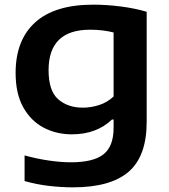

<svg xmlns="http://www.w3.org/2000/svg" viewBox="-20 -574 726 824"><path d="M293 230Q243 230 189.8 223.8Q136.5 217.5 85.5 203V93Q140.5 108 191.2 115.2Q242 122.5 283.5 122.5Q382 122.5 424.8 87.8Q467.5 53 467.5 -24.5V-61H460.5Q429 -30.5 385.8 -14Q342.5 2.5 288.5 2.5Q222 2.5 167.2 -26.2Q112.5 -55 79.8 -113.5Q47 -172 47 -261Q47 -402 131 -478Q215 -554 380 -554Q437.5 -554 498.2 -546.2Q559 -538.5 609.5 -523.5V-51Q609.5 96.5 532 163.2Q454.5 230 293 230ZM335.5 -112Q370.5 -112 405.5 -123.2Q440.5 -134.5 467.5 -160V-434.5Q447.5 -440 422.2 -443.2Q397 -446.5 367 -446.5Q188.5 -446.5 188.5 -273Q188.5 -184 229.8 -148Q271 -112 335.5 -112Z"/></svg>

Font: Encode Sans Expanded Expanded SemiBold
Style: Regular
Weight: 600
Width: 7
Designer: Multiple Designers
Foundry: Impallari Type
Version: Version 3.000; ttfautohint (v1.8.3) -l 8 -r 50 -G 200 -x 14 